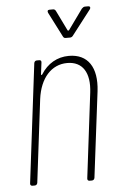

<svg xmlns="http://www.w3.org/2000/svg" viewBox="-51 -737 477 773"><g transform="rotate(-5 187.0 -350.0)"><path d="M263 -587 341 -688C345 -694 343 -700 335 -700H322C317 -700 313 -697 309 -693L250 -611C248 -609 245 -609 244 -611L204 -693C202 -697 198 -700 194 -700H179C171 -700 169 -695 172 -688L223 -588C225 -584 228 -581 233 -581H251C256 -581 260 -583 263 -587ZM240 -508C193 -508 153 -485 127 -443C125 -440 122 -440 122 -444L128 -491C129 -497 126 -501 120 -501H110C104 -501 100 -497 99 -491L40 -10C39 -4 43 0 48 0H58C64 0 68 -4 69 -10L110 -345C121 -429 167 -480 231 -480C293 -480 323 -433 313 -353L271 -10C270 -4 274 0 279 0H289C295 0 299 -4 300 -10L343 -357C354 -452 317 -508 240 -508Z"/></g></svg>

Font: Barlow Condensed Thin
Style: Italic
Weight: 250
Width: 3
Italic angle: -7°
Designer: Jeremy Tribby
Foundry: Tribby Type
Version: Version 1.422;hotconv 1.0.109;makeotfexe 2.5.65596